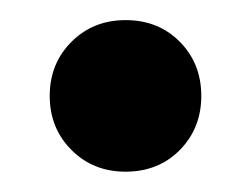

<svg xmlns="http://www.w3.org/2000/svg" viewBox="-20 -156 248 190"><path d="M104.2 13.9Q72.2 13.9 50.7 -7.6Q29.2 -29.2 29.2 -61.1Q29.2 -93.1 50.7 -114.6Q72.2 -136.1 104.2 -136.1Q136.8 -136.1 158 -114.6Q179.2 -93.1 179.2 -61.1Q179.2 -29.2 158 -7.6Q136.8 13.9 104.2 13.9Z"/></svg>

Font: co2trust
Style: Bold
Weight: 700
Designer: Kristian Moeller
Foundry: Dicotype
Version: Version 1.000